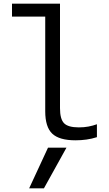

<svg xmlns="http://www.w3.org/2000/svg" viewBox="-20 -750 590 1040"><path d="M218 270H138L240 50H340ZM389 10Q301 10 263 -26Q225 -62 225 -147V-660H45V-730H305V-164Q305 -105 327 -82.5Q349 -60 407 -60Q435 -60 459 -64.5Q483 -69 505 -77V-7Q477 2 448 6Q419 10 389 10Z"/></svg>

Font: M PLUS Code Latin SemiExpanded
Style: Regular
Weight: 400
Width: 6
Designer: Coji Morishita
Foundry: UNDERFOREST DESIGN
Version: Version 1.002; ttfautohint (v1.8.3)